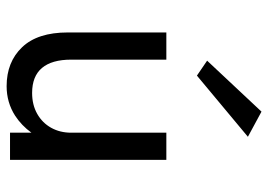

<svg xmlns="http://www.w3.org/2000/svg" viewBox="-132 -648 790 565"><g transform="rotate(90 262.5 -365.0)"><path d="M202 -550 158 -580 308 -740 382 -700ZM370 -460H450V0H370V-63Q349 -34 320 -15Q281 10 233 10Q162 10 118.5 -35.5Q75 -81 75 -170V-460H155V-180Q155 -123 179.5 -94Q204 -65 253 -65Q288 -65 314.5 -80Q341 -95 355.5 -121Q370 -147 370 -180Z"/></g></svg>

Font: Jost
Style: Regular
Weight: 400
Version: Version 3.710